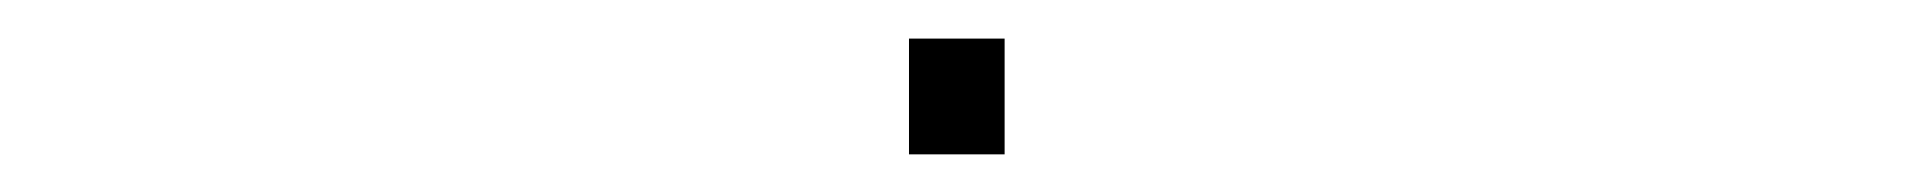

<svg xmlns="http://www.w3.org/2000/svg" viewBox="-20 -82 1017 102"><path d="M462.9 -61.5H513.7V0H462.9Z"/></svg>

Font: BabelStone Maritime
Style: Regular
Weight: 400
Designer: Andrew West
Foundry: BabelStone
Version: Version 0.001;February 23, 2018